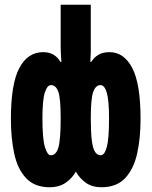

<svg xmlns="http://www.w3.org/2000/svg" viewBox="-20 -780 640 810"><path d="M190 10Q126 10 90 -28.5Q54 -67 40 -132Q26 -197 26 -278Q26 -426 61.5 -493Q97 -560 162 -560Q188 -560 206 -549Q224 -538 235 -519H239Q237 -549 236.5 -559Q236 -569 236 -585V-760H363V-585Q363 -569 363 -559Q363 -549 361 -519H365Q376 -537 394.5 -548.5Q413 -560 442 -560Q503 -560 538 -493Q573 -426 573 -278Q573 -197 558.5 -132Q544 -67 508 -28.5Q472 10 407 10Q370 10 343.5 -8Q317 -26 300 -56Q283 -26 255.5 -8Q228 10 190 10ZM194 -125Q217 -125 226.5 -158.5Q236 -192 236 -282Q236 -365 226 -393Q216 -421 195 -421Q179 -421 169 -389Q159 -357 159 -280Q159 -194 169.5 -159.5Q180 -125 194 -125ZM405 -125Q421 -125 430.5 -159.5Q440 -194 440 -280Q440 -357 430.5 -389Q421 -421 404 -421Q384 -421 373.5 -393Q363 -365 363 -282Q363 -220 367.5 -186Q372 -152 381.5 -138.5Q391 -125 405 -125Z"/></svg>

Font: Noto Sans Mono Black
Style: Regular
Weight: 900
Designer: Monotype Design Team
Foundry: Monotype Imaging Inc.
Version: Version 2.014